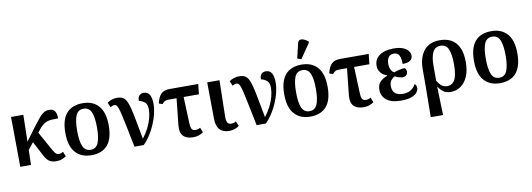

<svg xmlns="http://www.w3.org/2000/svg" viewBox="-72 -1301 5628 2030"><g transform="rotate(-10 2741.5 -286.5)"><path d="M52 0 47 -536H179L173 -249L293 -410Q327 -454 351.5 -483Q376 -512 400 -526Q424 -540 456 -540Q498 -540 516.5 -513.5Q535 -487 535 -435Q494 -435 465 -433Q436 -431 413.5 -423Q391 -415 370 -398Q349 -381 324 -350L302 -322L415 -119Q432 -89 445 -76Q458 -63 479 -63Q492 -63 502.5 -67Q513 -71 524 -78L545 -26Q530 -15 502.5 -3.5Q475 8 441 8Q392 8 364 -10.5Q336 -29 309 -81L229 -233L171 -160L167 0Z M815 10Q707 10 645 -59Q583 -128 583 -269Q583 -410 642.5 -479Q702 -548 818 -548Q926 -548 987.5 -479Q1049 -410 1049 -269Q1049 -128 989.5 -59Q930 10 815 10ZM817 -48Q876 -48 899.5 -104Q923 -160 923 -269Q923 -379 899 -434Q875 -489 816 -489Q757 -489 733.5 -434Q710 -379 710 -269Q710 -160 734 -104Q758 -48 817 -48Z M1278 0Q1253 -126 1235.5 -210.5Q1218 -295 1206.5 -346.5Q1195 -398 1185.5 -425Q1176 -452 1166.5 -461Q1157 -470 1144 -470Q1126 -470 1101 -455L1079 -507Q1101 -524 1129.5 -532.5Q1158 -541 1185 -541Q1221 -541 1245 -528.5Q1269 -516 1285 -485Q1301 -454 1314.5 -400Q1328 -346 1343 -264.5Q1358 -183 1380 -68Q1418 -116 1444 -168Q1470 -220 1483 -270Q1496 -320 1496 -361Q1496 -417 1469.5 -439Q1443 -461 1407 -469Q1407 -509 1425.5 -526.5Q1444 -544 1471 -544Q1515 -544 1535 -509Q1555 -474 1555 -409Q1555 -360 1541.5 -304.5Q1528 -249 1504 -193Q1480 -137 1447.5 -87Q1415 -37 1377 0Z M1909 10Q1836 10 1801 -27.5Q1766 -65 1775 -146L1805 -427H1714Q1694 -427 1680.5 -420Q1667 -413 1648 -392L1610 -405Q1628 -478 1659.5 -507Q1691 -536 1749 -536H2057L2045 -427H1881L1892 -146Q1893 -105 1903.5 -83.5Q1914 -62 1944 -62Q1960 -62 1971.5 -65.5Q1983 -69 1996 -77L2017 -25Q2000 -11 1971.5 -0.5Q1943 10 1909 10Z M2294 10Q2229 10 2193.5 -27.5Q2158 -65 2157 -146L2153 -536H2285L2277 -146Q2276 -105 2287.5 -83.5Q2299 -62 2329 -62Q2345 -62 2356.5 -65.5Q2368 -69 2380 -77L2402 -25Q2385 -11 2356.5 -0.5Q2328 10 2294 10Z M2589 0Q2564 -126 2546.5 -210.5Q2529 -295 2517.5 -346.5Q2506 -398 2496.5 -425Q2487 -452 2477.5 -461Q2468 -470 2455 -470Q2437 -470 2412 -455L2390 -507Q2412 -524 2440.5 -532.5Q2469 -541 2496 -541Q2532 -541 2556 -528.5Q2580 -516 2596 -485Q2612 -454 2625.5 -400Q2639 -346 2654 -264.5Q2669 -183 2691 -68Q2729 -116 2755 -168Q2781 -220 2794 -270Q2807 -320 2807 -361Q2807 -417 2780.5 -439Q2754 -461 2718 -469Q2718 -509 2736.5 -526.5Q2755 -544 2782 -544Q2826 -544 2846 -509Q2866 -474 2866 -409Q2866 -360 2852.5 -304.5Q2839 -249 2815 -193Q2791 -137 2758.5 -87Q2726 -37 2688 0Z M3165 10Q3057 10 2995 -59Q2933 -128 2933 -269Q2933 -410 2992.5 -479Q3052 -548 3168 -548Q3276 -548 3337.5 -479Q3399 -410 3399 -269Q3399 -128 3339.5 -59Q3280 10 3165 10ZM3167 -48Q3226 -48 3249.5 -104Q3273 -160 3273 -269Q3273 -379 3249 -434Q3225 -489 3166 -489Q3107 -489 3083.5 -434Q3060 -379 3060 -269Q3060 -160 3084 -104Q3108 -48 3167 -48ZM3176 -604 3134 -619 3171 -775Q3177 -802 3195.5 -808Q3214 -814 3238 -804.5Q3262 -795 3285 -775V-763Z M3739 10Q3666 10 3631 -27.5Q3596 -65 3605 -146L3635 -427H3544Q3524 -427 3510.5 -420Q3497 -413 3478 -392L3440 -405Q3458 -478 3489.5 -507Q3521 -536 3579 -536H3887L3875 -427H3711L3722 -146Q3723 -105 3733.5 -83.5Q3744 -62 3774 -62Q3790 -62 3801.5 -65.5Q3813 -69 3826 -77L3847 -25Q3830 -11 3801.5 -0.5Q3773 10 3739 10Z M4141 10Q4035 10 3983.5 -32.5Q3932 -75 3932 -140Q3932 -200 3964.5 -230Q3997 -260 4039 -274V-279Q3997 -293 3972 -324Q3947 -355 3947 -397Q3947 -467 4003 -507Q4059 -547 4153 -547Q4216 -547 4255 -531Q4294 -515 4312 -490.5Q4330 -466 4330 -440Q4330 -409 4305.5 -389Q4281 -369 4222 -369Q4223 -426 4206.5 -459.5Q4190 -493 4149 -493Q4108 -493 4090 -465Q4072 -437 4072 -398Q4072 -360 4085.5 -333Q4099 -306 4120 -297Q4149 -308 4180.5 -315Q4212 -322 4235 -322Q4242 -316 4247.5 -305.5Q4253 -295 4253 -281Q4253 -259 4238 -244.5Q4223 -230 4199 -230Q4183 -230 4159.5 -237Q4136 -244 4115 -255Q4093 -243 4075.5 -221Q4058 -199 4058 -160Q4058 -57 4174 -57Q4219 -57 4254.5 -78Q4290 -99 4309 -137Q4318 -131 4324 -120Q4330 -109 4330 -94Q4330 -69 4311.5 -45Q4293 -21 4251.5 -5.5Q4210 10 4141 10Z M4417 237 4421 -103V-270Q4420 -398 4477.5 -473Q4535 -548 4651 -548Q4762 -548 4822.5 -479.5Q4883 -411 4883 -273Q4883 -181 4855 -117.5Q4827 -54 4779 -21.5Q4731 11 4672 11Q4629 11 4598 -9Q4567 -29 4542 -69H4540L4549 237ZM4646 -56Q4680 -56 4705 -76Q4730 -96 4743 -144Q4756 -192 4756 -275Q4756 -378 4732.5 -433.5Q4709 -489 4649 -489Q4589 -489 4564.5 -437.5Q4540 -386 4540 -296V-131Q4563 -95 4587.5 -75.5Q4612 -56 4646 -56Z M5202 10Q5094 10 5032 -59Q4970 -128 4970 -269Q4970 -410 5029.5 -479Q5089 -548 5205 -548Q5313 -548 5374.5 -479Q5436 -410 5436 -269Q5436 -128 5376.5 -59Q5317 10 5202 10ZM5204 -48Q5263 -48 5286.5 -104Q5310 -160 5310 -269Q5310 -379 5286 -434Q5262 -489 5203 -489Q5144 -489 5120.5 -434Q5097 -379 5097 -269Q5097 -160 5121 -104Q5145 -48 5204 -48Z"/></g></svg>

Font: Noto Serif SemiCondensed SemiBold
Style: Regular
Weight: 600
Width: 4
Designer: Monotype Design Team
Foundry: Monotype Imaging Inc.
Version: Version 2.013; ttfautohint (v1.8.4.7-5d5b)